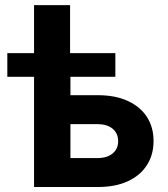

<svg xmlns="http://www.w3.org/2000/svg" viewBox="-20 -748 670 768"><path d="M9.3 -440.9V-535.6H441.4V-440.9ZM116.2 -535.6V-727.5H260.3V-535.6ZM210.9 -367.2H371.6Q441.4 -367.2 491.2 -344.2Q541 -321.3 567.6 -280.3Q594.2 -239.3 594.2 -183.6Q594.2 -128.9 567.6 -87.4Q541 -45.9 491.2 -22.9Q441.4 0 371.6 0H116.2V-535.6H261.7V-115.7H369.6Q408.2 -115.7 430.4 -134Q452.6 -152.3 452.6 -183.1Q452.6 -214.8 430.4 -233.2Q408.2 -251.5 369.6 -251.5H210.9Z"/></svg>

Font: Inter 20pt
Style: Bold
Weight: 700
Version: Version 4.001;git-66647c0bb